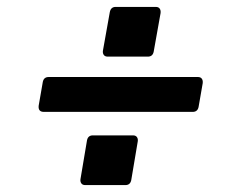

<svg xmlns="http://www.w3.org/2000/svg" viewBox="-20 -613 680 556"><path d="M292 -449Q284 -449 280.5 -454Q277 -459 278 -466L298 -578Q301 -593 315 -593H431Q439 -593 442.5 -588Q446 -583 445 -575L425 -463Q422 -449 408 -449ZM107 -289Q90 -289 92 -307L104 -376Q107 -390 121 -390H553Q561 -390 564.5 -385Q568 -380 567 -372L555 -303Q552 -289 538 -289ZM227 -77Q219 -77 215.5 -82Q212 -87 213 -94L232 -207Q235 -221 249 -221H365Q373 -221 376.5 -216Q380 -211 379 -204L360 -91Q357 -77 343 -77Z"/></svg>

Font: Open Sauce Two
Style: Bold Italic
Weight: 700
Italic angle: -10°
Designer: Alfredo Marco Pradil
Foundry: Creative Sauce Fz LLC
Version: Version 1.477